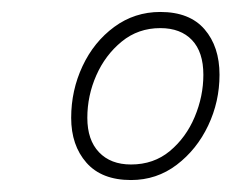

<svg xmlns="http://www.w3.org/2000/svg" viewBox="-20 -770 387 321"><path d="M199 -469Q150 -469 124.5 -498Q99 -527 99 -573Q99 -619 118 -659.5Q137 -700 171 -725Q205 -750 248 -750Q297 -750 322 -721Q347 -692 347 -645Q347 -600 328 -560Q309 -520 275.5 -494.5Q242 -469 199 -469ZM199 -495Q237 -495 264 -517.5Q291 -540 305.5 -574.5Q320 -609 320 -645Q320 -683 301 -703Q282 -723 248 -723Q211 -723 183.5 -700.5Q156 -678 141 -644Q126 -610 126 -573Q126 -536 145.5 -515.5Q165 -495 199 -495Z"/></svg>

Font: Livvic Thin
Style: Italic
Weight: 250
Italic angle: -10°
Designer: Jacques Le Bailly, Baron von Fonthausen
Version: Version 1.001; ttfautohint (v1.8.2)